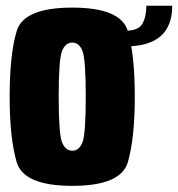

<svg xmlns="http://www.w3.org/2000/svg" viewBox="-20 -630 609 656"><path d="M227 5Q61 5 37 -76Q13 -157 13 -300Q13 -443.5 37 -523.8Q61 -604 227 -604Q393 -604 416.8 -523.8Q440.5 -443.5 440.5 -300Q440.5 -157 416.8 -76Q393 5 227 5ZM227 -115Q250.5 -115 261.8 -143.8Q273 -172.5 273 -299.5Q273 -427 261.8 -455.8Q250.5 -484.5 227 -484.5Q203.5 -484.5 192 -455.8Q180.5 -427 180.5 -299.5Q180.5 -172.5 192 -143.8Q203.5 -115 227 -115ZM408.5 -525Q452.5 -525 466.2 -548.5Q480 -572 480 -610.5H568.5Q568.5 -471.5 408.5 -471.5Z"/></svg>

Font: Anybody Condensed ExtraBold
Style: Regular
Weight: 800
Width: 3
Designer: Tyler Finck
Foundry: Etcetera Type Company
Version: Version 1.010; ttfautohint (v1.8.3) -l 8 -r 50 -G 200 -x 14 